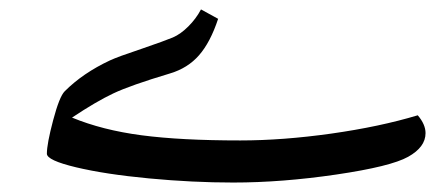

<svg xmlns="http://www.w3.org/2000/svg" viewBox="-20 -380 949 410"><path d="M478 9.8Q391.6 9.8 298.3 1Q205.1 -7.8 142.6 -22.7Q80.1 -37.6 80.1 -51.8Q80.1 -72.8 93.5 -123.3Q106.9 -173.8 118.2 -185.1Q157.2 -224.1 214.8 -251Q231.4 -258.8 282.7 -275.9Q332.5 -293 349.1 -300Q365.7 -307.1 382.3 -323.7Q398.9 -340.3 409.2 -359.9L445.8 -339.8Q429.2 -289.6 405 -262Q380.9 -234.4 342.8 -223.1Q258.3 -197.8 221.7 -180.4Q185.1 -163.1 133.8 -128.9Q198.7 -102.1 282.5 -91.1Q366.2 -80.1 493.2 -80.1Q583.5 -80.1 687.3 -94.7Q791 -109.4 872.1 -133.8Q888.7 -114.3 888.7 -95.7Q888.7 -65.9 851.6 -45.2Q814.5 -24.4 698.2 -7.3Q582 9.8 478 9.8Z"/></svg>

Font: Sahl Naskh
Style: Regular
Weight: 400
Designer: Pascal Zoghbi
Version: Version 1.001